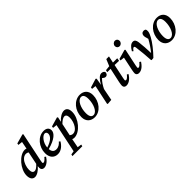

<svg xmlns="http://www.w3.org/2000/svg" viewBox="225 -2082 3650 3650"><g transform="rotate(-45 2050.5 -256.5)"><path d="M157 -164C157 -238 188 -329 234 -376C259 -404 295 -423 329 -423C351 -423 369 -417 387 -404L335 -149C286 -95 249 -72 217 -72C182 -72 157 -99 157 -164ZM439 -138 560 -720 546 -730 355 -677 350 -643 438 -633 409 -484C395 -490 381 -493 366 -493C224 -493 47 -290 47 -120C47 -22 93 14 144 14C200 14 269 -31 325 -97C323 -79 322 -65 322 -53C322 -12 348 14 388 14C459 14 525 -49 564 -113L537 -133C505 -91 472 -66 451 -66C440 -66 431 -73 431 -87C431 -98 434 -114 439 -138Z M856 -444C883 -444 903 -425 903 -390C903 -335 853 -266 702 -219C709 -340 798 -444 856 -444ZM759 14C850 14 922 -53 963 -126L938 -145C909 -108 863 -72 802 -72C745 -72 708 -104 702 -178C913 -235 994 -319 994 -393C994 -455 951 -493 875 -493C720 -493 596 -340 596 -173C596 -51 663 14 759 14Z M926 234H1191L1199 197L1116 185C1125 134 1135 79 1151 3C1166 11 1183 14 1201 14C1350 14 1518 -185 1518 -363C1518 -460 1474 -493 1420 -493C1363 -493 1290 -450 1232 -382L1253 -481L1237 -494L1050 -440L1045 -406L1129 -397L1007 185L934 197ZM1349 -409C1387 -409 1408 -381 1408 -318C1408 -254 1385 -179 1350 -130C1317 -82 1279 -57 1235 -57C1213 -57 1191 -66 1170 -84L1222 -332C1269 -379 1314 -409 1349 -409Z M1751 14C1904 14 2024 -139 2024 -310C2024 -432 1949 -493 1847 -493C1693 -493 1570 -343 1570 -170C1570 -47 1650 14 1751 14ZM1762 -33C1717 -33 1683 -67 1683 -162C1683 -304 1748 -446 1835 -446C1880 -446 1911 -412 1911 -317C1911 -180 1851 -33 1762 -33Z M2094 -2 2106 8 2204 0C2217 -72 2230 -141 2245 -212L2252 -244C2283 -308 2320 -367 2372 -417C2395 -396 2416 -383 2439 -383C2478 -383 2498 -413 2499 -453C2486 -480 2458 -493 2426 -493C2370 -493 2313 -423 2268 -339L2292 -481L2276 -494L2098 -440L2093 -406L2177 -397Z M2548 -132C2541 -95 2537 -67 2537 -46C2537 -6 2565 14 2603 14C2679 14 2742 -50 2783 -113L2756 -133C2719 -88 2692 -66 2670 -66C2659 -66 2649 -73 2649 -88C2649 -98 2652 -116 2657 -138L2717 -424L2834 -420L2843 -479H2728L2757 -615H2685L2629 -480L2531 -470L2523 -426H2612Z M2874 -45C2874 -6 2902 14 2939 14C3018 14 3075 -50 3118 -113L3090 -133C3053 -88 3027 -66 3006 -66C2996 -66 2987 -73 2987 -87C2987 -98 2990 -116 2995 -137L3068 -482L3053 -494L2863 -440L2858 -406L2942 -397L2886 -130C2879 -95 2874 -65 2874 -45ZM3038 -608C3076 -608 3110 -642 3110 -682C3110 -721 3084 -747 3047 -747C3009 -747 2974 -714 2974 -673C2974 -633 3003 -608 3038 -608Z M3274 1 3283 8 3333 3C3435 -101 3526 -218 3574 -306C3616 -384 3620 -412 3620 -436C3620 -460 3618 -470 3611 -481C3602 -488 3588 -495 3569 -495C3529 -495 3500 -471 3500 -417C3500 -399 3507 -377 3513 -357L3522 -322C3476 -238 3430 -170 3369 -94C3366 -202 3359 -313 3347 -405C3339 -465 3319 -493 3273 -493C3224 -493 3178 -453 3134 -376L3157 -355C3184 -394 3199 -406 3214 -406C3227 -406 3236 -400 3240 -365C3255 -255 3265 -142 3274 1Z M3822 14C3975 14 4095 -139 4095 -310C4095 -432 4020 -493 3918 -493C3764 -493 3641 -343 3641 -170C3641 -47 3721 14 3822 14ZM3833 -33C3788 -33 3754 -67 3754 -162C3754 -304 3819 -446 3906 -446C3951 -446 3982 -412 3982 -317C3982 -180 3922 -33 3833 -33Z"/></g></svg>

Font: Source Serif Pro Semibold
Style: Italic
Weight: 600
Italic angle: -12°
Designer: Frank Grießhammer
Foundry: Adobe Systems Incorporated
Version: Version 3.001;hotconv 1.0.111;makeotfexe 2.5.65597